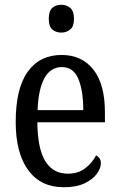

<svg xmlns="http://www.w3.org/2000/svg" viewBox="-20 -777 502 807"><path d="M248 10Q151 10 98.5 -62Q46 -134 46 -264Q46 -405 96.5 -475.5Q147 -546 239 -546Q324 -546 372.5 -484.5Q421 -423 421 -305V-263H137Q138 -152 170.5 -99.5Q203 -47 265 -47Q309 -47 338.5 -70Q368 -93 384 -124Q392 -120 398 -112Q404 -104 404 -90Q404 -70 387 -46.5Q370 -23 335.5 -6.5Q301 10 248 10ZM330 -314Q330 -395 309.5 -445Q289 -495 240 -495Q192 -495 166.5 -448Q141 -401 138 -314ZM238 -640Q215 -640 200 -653Q185 -666 185 -698Q185 -731 200 -744Q215 -757 238 -757Q259 -757 275 -744Q291 -731 291 -698Q291 -666 275 -653Q259 -640 238 -640Z"/></svg>

Font: Noto Serif Myanmar Cond
Style: Regular
Weight: 400
Width: 3
Designer: Ben Mitchell and the Monotype Design Team
Foundry: Monotype Imaging Inc.
Version: Version 2.106; ttfautohint (v1.8.4.7-5d5b)